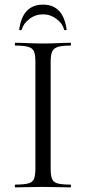

<svg xmlns="http://www.w3.org/2000/svg" viewBox="-20 -810 372 830"><path d="M199 -81Q199 -52 205 -37Q211 -22 229.5 -17Q248 -12 284 -12Q287 -12 287 -6Q287 0 284 0Q260 0 230.5 -1Q201 -2 165 -2Q132 -2 101.5 -1Q71 0 47 0Q44 0 44 -6Q44 -12 47 -12Q83 -12 102 -17Q121 -22 127 -37Q133 -52 133 -81V-544Q133 -573 127 -587.5Q121 -602 102 -607.5Q83 -613 47 -613Q44 -613 44 -619Q44 -625 47 -625Q71 -625 101.5 -623.5Q132 -622 165 -622Q201 -622 231 -623.5Q261 -625 284 -625Q287 -625 287 -619Q287 -613 284 -613Q248 -613 229.5 -607Q211 -601 205 -586Q199 -571 199 -542ZM74 -682Q73 -679 67.5 -679.5Q62 -680 63 -683Q78 -790 166 -790Q253 -790 268 -683Q269 -680 263.5 -679.5Q258 -679 257 -682Q251 -708 224.5 -728Q198 -748 166 -748Q133 -748 107 -728Q81 -708 74 -682Z"/></svg>

Font: Cormorant Garamond Light
Style: Regular
Weight: 400
Version: Version 4.001